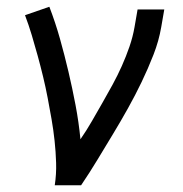

<svg xmlns="http://www.w3.org/2000/svg" viewBox="-20 -548 540 568"><path d="M142 0Q147 -33 146 -66Q145 -99 141.5 -131.5Q138 -164 132.5 -195.5Q127 -227 121 -258.5Q115 -290 107.5 -321Q100 -352 91.5 -383Q83 -414 74 -444Q65 -474 54 -503L126 -528Q144 -481 157.5 -433Q171 -385 182.5 -336Q194 -287 203.5 -237Q213 -187 218 -136Q236 -162 251.5 -189Q267 -216 282.5 -243Q298 -270 313 -297.5Q328 -325 340.5 -353Q353 -381 363 -410Q373 -439 378 -468L387 -520H466L457 -468Q450 -427 434 -386Q418 -345 399 -305.5Q380 -266 358.5 -227.5Q337 -189 314 -151Q291 -113 268 -75Q245 -37 220 0Z"/></svg>

Font: Iosevka Oblique
Style: Regular
Weight: 400
Italic angle: -9°
Monospace: yes
Designer: Belleve Invis
Foundry: Belleve Invis
Version: Version 32.5.0; ttfautohint (v1.8.4)